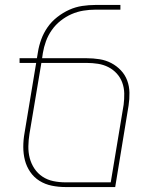

<svg xmlns="http://www.w3.org/2000/svg" viewBox="-20 -755 640 775"><path d="M445 0H244Q216 0 189 -5.5Q162 -11 139.5 -25Q117 -39 102 -61Q87 -83 80.5 -108.5Q74 -134 74 -162Q74 -190 79 -218L126 -501H59V-520H129L133 -544Q137 -570 146.5 -596Q156 -622 172 -645Q188 -668 211 -686Q234 -704 259.5 -715.5Q285 -727 312 -731Q339 -735 365 -735H466V-716H365Q341 -716 316.5 -712Q292 -708 269 -698Q246 -688 225 -671.5Q204 -655 189 -633.5Q174 -612 165.5 -588.5Q157 -565 153 -541L150 -520H330Q356 -520 381.5 -516Q407 -512 429 -500.5Q451 -489 468 -471Q485 -453 493.5 -430Q502 -407 502.5 -381Q503 -355 499 -329ZM244 -19H427L479 -332Q482 -355 481.5 -378Q481 -401 473.5 -421.5Q466 -442 451.5 -458Q437 -474 417.5 -484Q398 -494 375.5 -497.5Q353 -501 330 -501H147L99 -215Q95 -190 94.5 -165Q94 -140 100 -117Q106 -94 119 -74.5Q132 -55 151.5 -42Q171 -29 195 -24Q219 -19 244 -19Z"/></svg>

Font: Iosevka Thin Extended Oblique
Style: Regular
Weight: 100
Width: 7
Italic angle: -9°
Monospace: yes
Designer: Belleve Invis
Foundry: Belleve Invis
Version: Version 32.5.0; ttfautohint (v1.8.4)